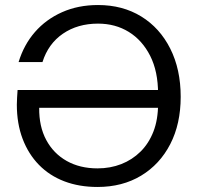

<svg xmlns="http://www.w3.org/2000/svg" viewBox="-20 -732 786 764"><path d="M368 12Q295 12 236 -10.5Q177 -33 135 -76Q93 -119 70 -179.5Q47 -240 47 -316Q47 -330 48 -344Q49 -358 50 -374H626V-303H136Q135 -229 164 -175Q193 -121 245.5 -91.5Q298 -62 368 -62Q419 -62 462.5 -79Q506 -96 539 -128.5Q572 -161 590.5 -208.5Q609 -256 609 -319V-359Q609 -448 577.5 -510Q546 -572 492.5 -605Q439 -638 370 -638Q289 -638 230.5 -598Q172 -558 149 -485H54Q75 -554 119 -604.5Q163 -655 227 -683.5Q291 -712 370 -712Q468 -712 542 -666.5Q616 -621 657.5 -538.5Q699 -456 699 -347Q699 -239 657.5 -158.5Q616 -78 541.5 -33Q467 12 368 12Z"/></svg>

Font: DM Sans 17pt
Style: Regular
Weight: 400
Version: Version 4.004;gftools[0.9.30]